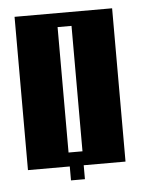

<svg xmlns="http://www.w3.org/2000/svg" viewBox="-42 -475 404 549"><g transform="rotate(-5 160.0 -200.0)"><path d="M20 -440H300V0H180V40H140V0H20ZM140 -400V-40H180V-400Z"/></g></svg>

Font: SOV_poster
Style: Bold
Weight: 700
Version: Version 1.00